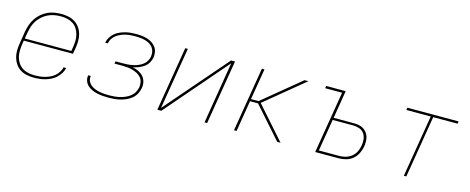

<svg xmlns="http://www.w3.org/2000/svg" viewBox="-33 -1009 3665 1498"><g transform="rotate(15 1800.0 -260.0)"><path d="M246 8Q217 8 188 2Q159 -4 136 -19Q113 -34 97 -57Q81 -80 73.5 -107Q66 -134 66.5 -164Q67 -194 72 -223L88 -323Q93 -351 102.5 -378Q112 -405 128 -429.5Q144 -454 167 -474Q190 -494 217 -506.5Q244 -519 272 -523.5Q300 -528 327 -528Q357 -528 385.5 -522Q414 -516 437.5 -501Q461 -486 477 -463Q493 -440 500.5 -413Q508 -386 507.5 -356Q507 -326 502 -297L494 -251H97L92 -220Q88 -193 87.5 -166.5Q87 -140 93.5 -115.5Q100 -91 114 -70Q128 -49 149 -35.5Q170 -22 196 -16.5Q222 -11 249 -11Q269 -11 289 -13Q309 -15 329.5 -20.5Q350 -26 370 -35Q390 -44 406.5 -58.5Q423 -73 435 -91.5Q447 -110 451 -130H472Q467 -107 454 -86Q441 -65 423 -48.5Q405 -32 383 -21Q361 -10 338 -3.5Q315 3 292 5.5Q269 8 246 8ZM100 -269H476L481 -300Q486 -326 486.5 -353Q487 -380 480.5 -404.5Q474 -429 460.5 -450Q447 -471 426 -484.5Q405 -498 379.5 -503.5Q354 -509 327 -509Q302 -509 276 -504.5Q250 -500 226 -488.5Q202 -477 181 -459Q160 -441 145 -418.5Q130 -396 121.5 -370.5Q113 -345 109 -320Z M848 8Q825 8 802 6Q779 4 757.5 -0.5Q736 -5 716 -14Q696 -23 680 -37.5Q664 -52 656 -73Q648 -94 652 -117L653 -120H674L673 -118Q670 -97 677.5 -79Q685 -61 699.5 -49Q714 -37 732 -29.5Q750 -22 769.5 -18Q789 -14 809.5 -12.5Q830 -11 850 -11Q871 -11 892.5 -13Q914 -15 935.5 -20Q957 -25 978 -34Q999 -43 1017.5 -57.5Q1036 -72 1047 -92Q1058 -112 1062 -134Q1065 -155 1060.5 -176Q1056 -197 1042.5 -212Q1029 -227 1010.5 -236.5Q992 -246 972 -251.5Q952 -257 930.5 -259Q909 -261 887 -261H827L830 -280H890Q910 -280 930 -281.5Q950 -283 969.5 -287Q989 -291 1009 -299Q1029 -307 1046 -319.5Q1063 -332 1074 -350.5Q1085 -369 1088 -388Q1091 -408 1087 -427.5Q1083 -447 1071.5 -461.5Q1060 -476 1043.5 -485.5Q1027 -495 1008 -500Q989 -505 969.5 -507Q950 -509 930 -509Q911 -509 891 -507.5Q871 -506 852 -501.5Q833 -497 814 -489Q795 -481 778.5 -468.5Q762 -456 750.5 -438.5Q739 -421 736 -402V-400H715V-402Q719 -424 731.5 -444Q744 -464 761.5 -479Q779 -494 801 -503.5Q823 -513 844 -518.5Q865 -524 887.5 -526Q910 -528 931 -528Q954 -528 976.5 -525.5Q999 -523 1020.5 -516.5Q1042 -510 1060 -498.5Q1078 -487 1091 -470Q1104 -453 1108 -431Q1112 -409 1109 -386Q1105 -363 1092.5 -342Q1080 -321 1060 -306.5Q1040 -292 1017.5 -283.5Q995 -275 972 -270Q998 -265 1020.5 -254Q1043 -243 1059 -225Q1075 -207 1081 -182Q1087 -157 1082 -131Q1078 -107 1066 -84.5Q1054 -62 1034.5 -45.5Q1015 -29 991.5 -18.5Q968 -8 944 -2Q920 4 895.5 6Q871 8 848 8Z M1243 0 1329 -520H1350L1267 -21L1699 -520H1731L1645 0H1624L1706 -499L1275 0Z M2238 0H2211L1989 -251H1924L1883 0H1862L1948 -520H1969L1927 -269H1988L2293 -520H2324L2008 -260Z M2518 0 2601 -501H2464L2467 -520H2625L2588 -295H2751Q2771 -295 2790.5 -291.5Q2810 -288 2826.5 -278.5Q2843 -269 2855 -254Q2867 -239 2873 -220.5Q2879 -202 2879 -181.5Q2879 -161 2876 -140Q2871 -112 2857.5 -84Q2844 -56 2820 -36Q2796 -16 2766.5 -8Q2737 0 2709 0ZM2542 -19H2709Q2734 -19 2759.5 -26.5Q2785 -34 2806.5 -51.5Q2828 -69 2839.5 -93.5Q2851 -118 2855 -143Q2860 -170 2856.5 -195.5Q2853 -221 2839 -240.5Q2825 -260 2801 -268.5Q2777 -277 2751 -277H2585Z M3234 0 3317 -501H3120L3123 -520H3537L3534 -501H3337L3254 0Z"/></g></svg>

Font: Iosevka Thin Extended Oblique
Style: Regular
Weight: 100
Width: 7
Italic angle: -9°
Monospace: yes
Designer: Belleve Invis
Foundry: Belleve Invis
Version: Version 32.5.0; ttfautohint (v1.8.4)